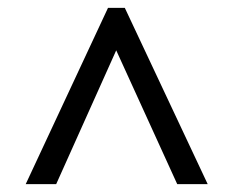

<svg xmlns="http://www.w3.org/2000/svg" viewBox="-20 -734 599 492"><path d="M256.8 -713.9H299.8L512.2 -262.2H434.1L277.8 -605L124 -262.2H45.9Z"/></svg>

Font: DroidSerif-Bold
Style: Bold
Weight: 700
Foundry: Ascender Corporation
Version: Version 1.00 build 112